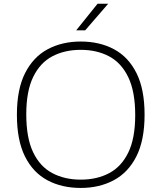

<svg xmlns="http://www.w3.org/2000/svg" viewBox="-20 -964 836 994"><path d="M398 9Q300 9 225.5 -30.8Q151 -70.5 109.2 -154.2Q67.5 -238 67.5 -370Q67.5 -502 110 -585.8Q152.5 -669.5 227 -709.2Q301.5 -749 398 -749Q495.5 -749 570 -709.2Q644.5 -669.5 686.5 -585.8Q728.5 -502 728.5 -370Q728.5 -238 686 -154.2Q643.5 -70.5 568.8 -30.8Q494 9 398 9ZM398 -34Q481.5 -34 545 -67.5Q608.5 -101 644.2 -174.5Q680 -248 680 -368Q680 -489.5 644.2 -564Q608.5 -638.5 545 -672.2Q481.5 -706 398 -706Q314.5 -706 251 -672.5Q187.5 -639 151.8 -565.5Q116 -492 116 -372Q116 -250 151.5 -175.8Q187 -101.5 250.8 -67.8Q314.5 -34 398 -34ZM374.5 -807 485 -944.5H540L421 -807Z"/></svg>

Font: Encode Sans Expanded Expanded ExtraLight
Style: Regular
Weight: 200
Width: 7
Designer: Multiple Designers
Foundry: Impallari Type
Version: Version 3.000; ttfautohint (v1.8.3) -l 8 -r 50 -G 200 -x 14 